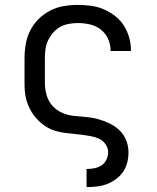

<svg xmlns="http://www.w3.org/2000/svg" viewBox="-20 -548 640 783"><path d="M334 215H333V141H334Q350 141 365.5 138Q381 135 394 126.5Q407 118 414 103Q421 88 421 73Q421 55 410 39.5Q399 24 382.5 17Q366 10 348.5 7Q331 4 313 1.5Q295 -1 277 -2.5Q259 -4 241.5 -6.5Q224 -9 206.5 -14Q189 -19 173.5 -28Q158 -37 144.5 -49Q131 -61 120 -75Q109 -89 101 -105.5Q93 -122 88 -139Q83 -156 81.5 -174Q80 -192 80 -210V-310Q80 -339 85 -368Q90 -397 103 -423Q116 -449 137 -470Q158 -491 184 -504.5Q210 -518 239 -523Q268 -528 297 -528Q324 -528 350.5 -524.5Q377 -521 402 -510.5Q427 -500 448.5 -483.5Q470 -467 484.5 -444.5Q499 -422 506.5 -396Q514 -370 514 -343V-340H431V-342Q431 -367 420.5 -390Q410 -413 390.5 -428Q371 -443 346.5 -448.5Q322 -454 297 -454Q279 -454 260 -450.5Q241 -447 225 -438Q209 -429 196.5 -414.5Q184 -400 176 -383Q168 -366 165.5 -347.5Q163 -329 163 -310V-210Q163 -185 170 -160.5Q177 -136 193 -117.5Q209 -99 232.5 -88.5Q256 -78 280.5 -75.5Q305 -73 330 -71Q355 -69 379 -62.5Q403 -56 426 -45Q449 -34 467 -17Q485 0 494.5 24Q504 48 504 73Q504 94 499 114.5Q494 135 482 152.5Q470 170 453 182.5Q436 195 416.5 202.5Q397 210 376 212.5Q355 215 334 215Z"/></svg>

Font: Iosevka Extended
Style: Regular
Weight: 400
Width: 7
Monospace: yes
Designer: Belleve Invis
Foundry: Belleve Invis
Version: Version 32.5.0; ttfautohint (v1.8.4)